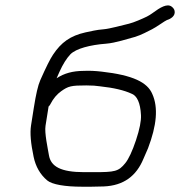

<svg xmlns="http://www.w3.org/2000/svg" viewBox="-20 -710 681 726"><path d="M170.4 -316C181.5 -337.5 195.1 -353.5 210.9 -364.8C238.2 -384.3 248.6 -387 306.4 -387C327.3 -387 344.7 -385.8 358.6 -383.6L359.2 -383.5L359.8 -383.4C409.9 -378.1 450.2 -368.6 478.6 -355.2L479.2 -354.8L479.9 -354.6C497.6 -346.7 510.8 -322.1 513.1 -274.5C514.2 -253.5 508.1 -221.6 494.1 -179.6C480.1 -137.6 466.1 -108.5 453.9 -93.3C428.1 -61.3 414.1 -59 334.4 -59H298.6C209.1 -59 172 -80.7 165 -123.2C160.7 -149.5 147.8 -206.8 152.1 -234.2L163.7 -307.2C170.3 -313.4 170 -316.1 170.4 -316ZM204.7 -438.1C217.8 -467.3 231.9 -489.5 246.3 -504.8C267.7 -526.4 321.2 -540.3 381.2 -544.8C416.4 -547.5 465.5 -564 489.4 -570.2C514.7 -577.6 538.8 -591.6 554.8 -599.3C570.7 -607 604.6 -632 611.2 -634.2C623.8 -637.8 644 -648.8 640.3 -668.4C639.1 -675.1 635 -680.3 629.5 -684.6C612.2 -698.2 585.3 -681.6 557.5 -661.1C549.6 -655.3 542.2 -650.7 535.3 -647.3C519.8 -639.7 485.9 -624.7 467.7 -620.4C443.4 -614.8 394.8 -601 371 -599.2C342.9 -597 326.6 -592.2 302.9 -587.5C246.3 -574.7 211.5 -550.1 180.5 -503.2C169.4 -486.8 153.9 -455.4 132.4 -407C123.5 -387 115.9 -353 107.9 -302.5L97.4 -235.9C92.8 -207 96.4 -167.8 107.2 -116.7C114.9 -80.1 131.9 -50.3 158.2 -28C176.8 -12.2 226.4 -4 289.9 -4H325.7C339.8 -4 355.3 -4.3 372.1 -5C448.2 -8.2 495.5 -44.9 522.2 -109.1C528.6 -124.4 534.4 -137.7 539.5 -148.9L539.6 -149.3L539.8 -149.6C572.4 -235.3 579.1 -303.2 555.9 -354.6C537.3 -398.8 482.8 -425.8 364.1 -439.2C339.7 -442 318.9 -443 296.8 -442C254.4 -441.8 222.8 -432.8 194.1 -414.1C196.5 -419.8 200.8 -429.5 204.7 -438.1Z"/></svg>

Font: MewTooHand
Style: BdWideIta
Weight: 400
Designer: Mew Too, Robert Jablonski
Version: Version 0.77